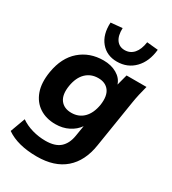

<svg xmlns="http://www.w3.org/2000/svg" viewBox="-230 -875 1092 1219"><g transform="rotate(30 316.5 -265.5)"><path d="M13 0ZM237 224Q96 224 13 166L53 57Q90 83 137.5 96.5Q185 110 234 110Q304 110 340 78.5Q376 47 386 -13L399 -92Q374 -56 331.5 -34.5Q289 -13 236 -13Q168 -13 119 -45Q70 -77 48.5 -137Q27 -197 41 -282Q60 -396 130 -456.5Q200 -517 301 -517Q357 -517 398.5 -493Q440 -469 453 -428L474 -507H620Q611 -474 603.5 -440.5Q596 -407 591 -375L536 -30Q517 93 441.5 158.5Q366 224 237 224ZM288 -126Q342 -126 377.5 -161.5Q413 -197 424 -263Q434 -332 407.5 -367.5Q381 -403 328 -403Q274 -403 238 -368Q202 -333 191 -267Q180 -198 207 -162Q234 -126 288 -126ZM376 -552Q301 -552 257 -605Q213 -658 218 -747L302 -755Q300 -699 321.5 -669.5Q343 -640 382 -640Q422 -640 448 -669.5Q474 -699 482 -755L564 -747Q555 -657 504 -604.5Q453 -552 376 -552Z"/></g></svg>

Font: Winston
Style: Bold Italic
Weight: 700
Italic angle: -9°
Designer: Original fonts by Vernon Adams / Changes by Cristiano Sobral
Foundry: Original fonts by Vernon Adams / Changes by Cristiano Sobral
Version: Version 2.503;July 17, 2020;FontCreator 13.0.0.2655 64-bit